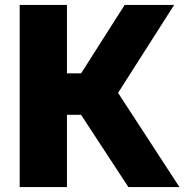

<svg xmlns="http://www.w3.org/2000/svg" viewBox="-20 -760 749 780"><path d="M501.5 0 255 -376.5 486.5 -740H687.5L442 -355L445.5 -404.5L709 0ZM60 0V-740H252V0ZM226 -293.5V-462H328.5V-293.5Z"/></svg>

Font: Encode Sans Condensed Thin ExtraBold
Style: Regular
Weight: 800
Version: Version 3.002